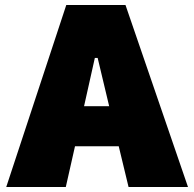

<svg xmlns="http://www.w3.org/2000/svg" viewBox="-20 -745 774 765"><path d="M492.2 0 453.1 -162.1H278.8L242.2 0H4.9L244.1 -725.1H480L729 0ZM314.9 -321.8H415L369.1 -514.2H357.9Z"/></svg>

Font: Stilu Bold
Style: Regular
Weight: 700
Designer: Genilson Lima Santos
Foundry: Genilson Lima Santos
Version: Version 1.200;PS 001.200;hotconv 1.0.88;makeotf.lib2.5.64775